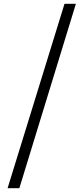

<svg xmlns="http://www.w3.org/2000/svg" viewBox="-20 -813 440 1012"><path d="M20 179 320 -793H380L82 179Z"/></svg>

Font: Noto Serif TC ExtraLight
Style: Bold
Weight: 700
Version: Version 2.002-H1;hotconv 1.1.0;makeotfexe 2.6.0